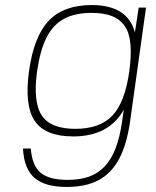

<svg xmlns="http://www.w3.org/2000/svg" viewBox="-20 -530 618 760"><path d="M470 -96Q411 10 270 10Q159 10 117.5 -51.5Q76 -113 95 -249Q114 -386 173 -448Q232 -510 343 -510Q485 -510 514 -402L529 -500H558L495 -50Q482 42 451.5 99Q421 156 370.5 183Q320 210 244 210Q158 210 116.5 174Q75 138 71 58H102Q107 126 141 154Q175 182 247 182Q297 182 333 169Q369 156 395 128Q421 100 437.5 57Q454 14 463 -47ZM278 -20Q376 -20 425.5 -73Q475 -126 492 -249Q500 -310 496.5 -354Q493 -398 474.5 -425.5Q456 -453 424 -466Q392 -479 342 -479Q277 -479 233.5 -455.5Q190 -432 164.5 -382Q139 -332 127 -249Q110 -127 145 -73.5Q180 -20 278 -20Z"/></svg>

Font: Fivo Sans Thin
Style: Regular
Weight: 250
Foundry: Alexander Slobzheninov
Version: 1.0